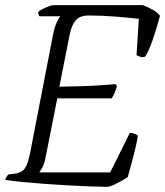

<svg xmlns="http://www.w3.org/2000/svg" viewBox="-26 -724 640 744"><path d="M391 0Q367 0 327.5 -1.5Q288 -3 241 -5.5Q194 -8 147 -11.5Q100 -15 59.5 -19Q19 -23 -6 -27Q-4 -32 -1 -38Q2 -44 7 -48L32 -51Q58 -55 70 -71Q82 -87 91 -133L179 -587Q185 -618 193.5 -636.5Q202 -655 208 -661H127Q125 -663 123.5 -667.5Q122 -672 122 -678Q127 -683 139 -689Q151 -695 163 -699.5Q175 -704 181 -704H528Q547 -697 566 -686Q585 -675 594 -663Q581 -613 565 -567.5Q549 -522 536 -504Q525 -501 516 -504.5Q507 -508 503 -510L512 -651Q479 -655 424 -659.5Q369 -664 318 -664Q284 -664 268 -646Q252 -628 244 -590L204 -388Q253 -389 288.5 -390Q324 -391 355 -393Q386 -395 422 -398L427 -391Q423 -374 417 -361.5Q411 -349 407 -343H196L151 -116Q147 -93 139.5 -78Q132 -63 126 -56H401L477 -209Q488 -209 497 -205Q506 -201 508 -198Q506 -181 499.5 -153.5Q493 -126 485 -95.5Q477 -65 469 -38Q456 -29 431 -15.5Q406 -2 391 0Z"/></svg>

Font: Texturina 72pt 72pt ExtraLight
Style: Italic
Weight: 200
Italic angle: -11°
Designer: Guillermo Torres Carreño
Foundry: Omnibus-Type
Version: Version 1.002; ttfautohint (v1.8.3)